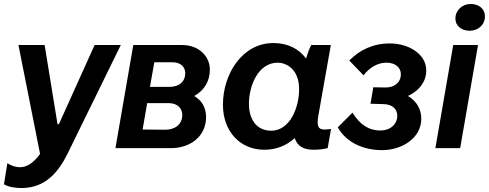

<svg xmlns="http://www.w3.org/2000/svg" viewBox="-43 -747 2465 968"><path d="M66 201C191 201 255 113 297 29L566 -520H434L254 -121H247L182 -520H50L159 29C128 72 94 96 59 96C33 96 14 88 -6 76L-23 182C1 197 38 201 66 201Z M539 0H818C915 0 996 -58 996 -157C996 -205 974 -241 936 -263C989 -292 1015 -340 1015 -396C1015 -462 961 -520 875 -520H629ZM676 -94 699 -227H808C852 -227 876 -200 876 -168C876 -117 836 -92 787 -93ZM713 -309 735 -433H827C868 -433 891 -409 891 -378C891 -336 861 -309 812 -309Z M1538 8C1564 8 1588 5 1609 0L1626 -97C1615 -95 1605 -94 1593 -94C1561 -94 1553 -111 1562 -164L1625 -520H1526C1516 -501 1507 -475 1500 -452C1464 -501 1408 -530 1335 -530C1180 -530 1081 -376 1081 -219C1081 -84 1168 8 1289 8C1351 8 1403 -14 1443 -51C1455 -12 1485 8 1538 8ZM1357 -431C1398 -431 1465 -401 1465 -297C1465 -208 1421 -88 1324 -88C1254 -88 1212 -141 1212 -224C1212 -315 1259 -431 1357 -431Z M1883 10C1985 10 2081 -52 2081 -148C2081 -196 2058 -237 2014 -263C2073 -291 2106 -337 2106 -392C2106 -474 2019 -528 1922 -528C1837 -528 1769 -494 1718 -442L1790 -367C1818 -405 1860 -431 1905 -431C1952 -431 1978 -405 1978 -373C1978 -328 1941 -305 1900 -306L1839 -307L1825 -224L1892 -222C1937 -221 1960 -195 1960 -164C1960 -120 1924 -89 1875 -89C1817 -89 1772 -118 1734 -179L1660 -105C1704 -26 1793 10 1883 10Z M2152 0H2277L2367 -520H2242ZM2325 -592C2367 -592 2402 -621 2402 -665C2402 -700 2374 -727 2330 -727C2288 -727 2253 -696 2253 -653C2253 -618 2282 -592 2325 -592Z"/></svg>

Font: Fixel Text 20240404 SemiBold
Style: Italic
Weight: 600
Width: 4
Italic angle: -10°
Designer: AlfaBravo + MacPaw
Foundry: Kyrylo Tkachov, Marchela Mozhyna, Serhii Makarenko, Maria Weinstein, Zakhar Kryvoshyya
Version: Version 1.211;Glyphs 3.2 (3225)